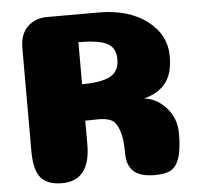

<svg xmlns="http://www.w3.org/2000/svg" viewBox="-50 -736 820 787"><g transform="rotate(-5 360.0 -342.0)"><path d="M444 -486Q444 -534 409 -552Q374 -570 291 -570V-397Q369 -397 406.5 -416.5Q444 -436 444 -486ZM291 -150Q291 0 174 0Q115 0 87.5 -31.5Q60 -63 60 -143V-565Q60 -623 91.5 -653.5Q123 -684 174 -684H384Q507 -684 583 -626.5Q659 -569 659 -479Q659 -411 630.5 -372.5Q602 -334 539 -316Q587 -313 628 -269.5Q669 -226 669 -161Q669 -95 656.5 -59.5Q644 -24 621 -12Q598 0 556 0Q497 0 469.5 -24.5Q442 -49 442 -99Q442 -161 430 -194.5Q418 -228 399 -238Q380 -248 346 -248L291 -247Z"/></g></svg>

Font: Coiny 2.0
Style: Regular
Weight: 400
Version: Version 1.001 July 11, 2018